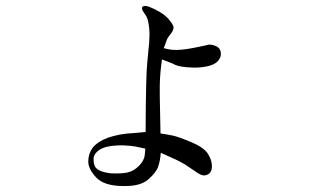

<svg xmlns="http://www.w3.org/2000/svg" viewBox="-20 -680 1040 646"><path d="M520 -231Q541 -228 560.5 -224Q580 -220 623 -202Q666 -184 680 -162Q693 -141 693 -121Q693 -108 687.5 -100Q682 -92 670 -90Q658 -88 639 -102L602 -127Q578 -141 543 -156L521 -166Q519 -139 512 -119Q505 -99 478.5 -76Q452 -53 396 -54Q331 -54 304 -82.5Q277 -111 277 -136.5Q277 -162 291 -182Q307 -203 344 -217Q383 -230 426 -232L470 -236Q470 -289 470.5 -321.5Q471 -354 472 -400Q473 -447 476 -475L482 -538Q484 -563 482 -585Q480 -605 476.5 -615.5Q473 -626 466 -635Q459 -644 458 -650Q457 -656 460 -658Q463 -660 471 -660Q482 -658 499.5 -649.5Q517 -641 530 -631.5Q543 -622 553.5 -608Q564 -594 564 -588Q564 -582 560 -574L547 -556Q541 -548 537 -534L531 -518Q546 -514 554.5 -513Q563 -512 574 -512Q598 -512 639.5 -520.5Q681 -529 683 -530Q696 -530 708.5 -524Q721 -518 723 -503Q725 -488 713 -474.5Q701 -461 673 -456Q645 -451 623 -453Q609 -453 590.5 -456Q572 -459 559 -467L525 -480Q522 -460 520 -438Q518 -416 517.5 -391.5Q517 -367 519 -282L520 -231ZM467 -158 469 -180Q451 -184 435.5 -187Q420 -190 393 -191Q360 -191 339 -186Q318 -181 305.5 -168.5Q293 -156 295 -140Q295 -120 308 -110.5Q321 -101 351 -97Q390 -95 410.5 -100Q431 -105 448 -122.5Q465 -140 467 -158Z"/></svg>

Font: ChillKai
Style: Regular
Weight: 400
Designer: ChillType
Foundry: 寒蝉字型
Version: Version 2.000